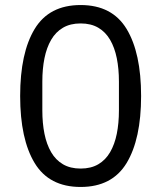

<svg xmlns="http://www.w3.org/2000/svg" viewBox="-20 -730 640 762"><path d="M300 12Q175 12 117.5 -83Q60 -178 60 -349Q60 -520 117.5 -615Q175 -710 300 -710Q425 -710 482.5 -615Q540 -520 540 -349Q540 -178 482.5 -83Q425 12 300 12ZM300 -61Q341 -61 370 -78Q399 -95 417 -126Q435 -157 443.5 -199Q452 -241 452 -292V-406Q452 -457 443.5 -499Q435 -541 417 -572Q399 -603 370 -620Q341 -637 300 -637Q259 -637 230 -620Q201 -603 183 -572Q165 -541 156.5 -499Q148 -457 148 -406V-292Q148 -241 156.5 -199Q165 -157 183 -126Q201 -95 230 -78Q259 -61 300 -61Z"/></svg>

Font: IBM Plex Sans Thai Looped
Style: Regular
Weight: 400
Designer: Mike Abbink, Paul van der Laan, Pieter van Rosmalen, Ben Mitchell, Mark Frömberg
Foundry: Bold Monday
Version: Version 1.1